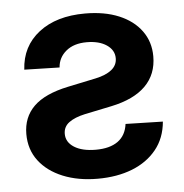

<svg xmlns="http://www.w3.org/2000/svg" viewBox="-44 -575 603 629"><g transform="rotate(-5 257.0 -260.5)"><path d="M43.9 -365.7Q48.3 -442.4 106 -487.1Q163.6 -531.7 257.8 -531.7Q321.8 -531.7 369.1 -512Q416.5 -492.2 442.6 -456.3Q468.8 -420.4 468.8 -372.6Q468.8 -313.5 430.7 -275.4Q392.6 -237.3 317.9 -221.7L228.5 -203.1Q195.3 -195.8 176.5 -181.9Q157.7 -168 157.7 -144.5Q157.7 -117.2 183.8 -100.6Q210 -84 254.9 -84Q300.8 -84 327.4 -103Q354 -122.1 358.9 -159.7L481.4 -156.7Q476.6 -102.5 446.3 -65.2Q416 -27.8 366.5 -8.3Q316.9 11.2 252.9 11.2Q188.5 11.2 138.4 -9.3Q88.4 -29.8 60.3 -66.9Q32.2 -104 32.2 -154.8Q32.2 -210 68.4 -245.6Q104.5 -281.2 181.6 -297.4L274.4 -316.9Q308.6 -324.2 327.1 -339.1Q345.7 -354 345.7 -377Q345.7 -403.8 320.8 -420.7Q295.9 -437.5 255.4 -437.5Q212.9 -437.5 187.5 -416.5Q162.1 -395.5 159.7 -362.8Z"/></g></svg>

Font: Inter 28pt SemiBold
Style: Regular
Weight: 600
Designer: Rasmus Andersson
Foundry: rsms
Version: Version 4.001;git-66647c0bb